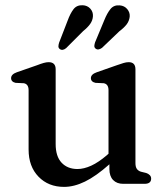

<svg xmlns="http://www.w3.org/2000/svg" viewBox="-20 -720 650 752"><path d="M92 -134.5V-366.5Q92 -390.5 73.5 -394L41 -395.5Q23.5 -399.5 23.5 -414Q23.5 -429 46 -437L125 -464.5Q140.5 -470.5 151.2 -473.5Q162 -476.5 170.5 -476.5Q198 -476.5 198 -448.5V-156Q198 -107.5 221.2 -82.8Q244.5 -58 283.5 -58Q308.5 -58 337.5 -71.2Q366.5 -84.5 399.5 -113L405 -118V-366.5Q405 -390.5 386.5 -394L354 -395.5Q336 -399.5 336 -414Q336 -429 359 -437L437.5 -464.5Q453 -470 463.8 -473.2Q474.5 -476.5 484 -476.5Q510.5 -476.5 510.5 -448.5V-81.5Q510.5 -66 516.2 -58.2Q522 -50.5 532 -47.5L552.5 -42.5Q572 -35.5 572 -20.5Q572 0 546 0H462.5Q437.5 0 423 -15Q408.5 -30 408.5 -58V-76.5Q355.5 -29.5 312.8 -8.8Q270 12 231 12Q169.5 12 130.8 -28Q92 -68 92 -134.5ZM245 -639.5Q255 -667 267.8 -683.8Q280.5 -700.5 304 -699.5Q322.5 -698.5 333.8 -686Q345 -673.5 344 -656.5Q343 -640 333.2 -626.2Q323.5 -612.5 306 -598.5L239 -531.5Q225 -520 214 -528Q208.5 -532.5 208.8 -538.8Q209 -545 211.5 -553ZM388.5 -641Q399.5 -668.5 412.8 -684.8Q426 -701 449 -699Q467.5 -697.5 478.5 -684.2Q489.5 -671 488 -654.5Q486 -637.5 475.8 -624.2Q465.5 -611 447.5 -597.5L379.5 -532.5Q364 -521.5 354 -530Q349 -534.5 349.5 -540.8Q350 -547 352.5 -554.5Z"/></svg>

Font: Fraunces 9pt S050
Style: Regular
Weight: 400
Version: Version 1.000; ttfautohint (v1.8.3)